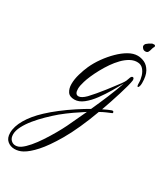

<svg xmlns="http://www.w3.org/2000/svg" viewBox="-419 -689 1093 1264"><g transform="rotate(30 127.5 -57.0)"><path d="M-90 471Q-121 471 -144 451.5Q-167 432 -167 392Q-167 344 -134.5 288Q-102 232 -41 175Q-7 143 38.5 108Q84 73 131.5 42Q179 11 216 -10Q245 -74 272 -138.5Q299 -203 319 -262Q301 -229 275.5 -186Q250 -143 220 -102Q190 -61 156.5 -34.5Q123 -8 89 -8Q52 -8 37 -31Q22 -54 22 -88Q22 -124 34 -165Q46 -206 60 -237Q79 -279 108 -319.5Q137 -360 171 -393.5Q205 -427 240 -447Q275 -467 308 -467Q334 -467 360 -455Q386 -443 404 -412Q422 -381 422 -325Q422 -308 418 -298.5Q414 -289 410 -289Q403 -289 403 -316Q403 -341 395 -367Q387 -393 371 -410.5Q355 -428 331 -429Q303 -431 274.5 -415.5Q246 -400 221 -374Q196 -348 176 -319Q154 -287 136 -254Q118 -221 105 -191Q92 -161 86 -140Q75 -105 75 -82Q75 -40 102 -40Q124 -40 156 -72Q174 -91 196 -117Q218 -143 239.5 -170.5Q261 -198 278.5 -221.5Q296 -245 306 -258Q309 -264 317 -274Q324 -283 332 -308Q338 -329 349 -329Q360 -329 360 -310Q358 -293 350 -262.5Q342 -232 330 -193.5Q318 -155 305 -116Q292 -77 280 -44Q299 -54 314 -60L339 -70Q341 -70 341.5 -70.5Q342 -71 343 -71Q354 -71 354 -61Q354 -55 347 -54Q335 -49 315 -40.5Q295 -32 270 -18Q244 54 213 123Q182 192 152 243Q98 335 53 385Q8 435 -29 455Q-58 471 -90 471ZM-96 448Q-75 448 -55 434Q-32 418 -5.5 387Q21 356 47 316.5Q73 277 96 237Q119 197 135 164L202 21Q166 44 127 71Q88 98 50 129Q17 157 -17.5 190.5Q-52 224 -81 259.5Q-110 295 -127.5 329Q-145 363 -145 391Q-145 418 -130.5 433Q-116 448 -96 448ZM335 -516Q324 -516 318 -521.5Q312 -527 308 -534Q306 -537 306 -543Q306 -548 309 -553.5Q312 -559 315 -561Q330 -574 345 -581Q349 -585 365 -585Q370 -585 372.5 -580.5Q375 -576 373 -571Q367 -563 364 -549.5Q361 -536 355.5 -526Q350 -516 335 -516Z"/></g></svg>

Font: Birthstone Bounce
Style: Regular
Weight: 400
Designer: Robert E. Leuschke
Foundry: Rob Leuschke
Version: Version 1.010; ttfautohint (v1.8.3)